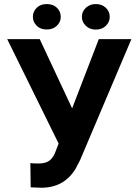

<svg xmlns="http://www.w3.org/2000/svg" viewBox="-20 -901 671 932"><path d="M274.9 -819.3C274.9 -836.4 268.6 -851.1 256.3 -863.3C243.7 -875.5 227.1 -881.3 207 -881.3C187 -881.3 170.4 -875.5 158.2 -863.3C146 -851.1 139.6 -836.4 139.6 -819.3C139.6 -802.2 146 -788.1 158.2 -775.9C170.4 -763.7 187 -757.8 207 -757.8C227.1 -757.8 243.2 -763.7 255.9 -775.9C268.6 -787.6 274.9 -802.2 274.9 -819.3ZM377.4 -819.3C377.4 -802.2 383.8 -788.1 396.5 -775.9C408.7 -763.7 425.3 -757.3 445.3 -757.3C465.3 -757.3 481.9 -763.7 494.1 -775.9C506.3 -788.1 512.7 -802.2 512.7 -819.3C512.7 -836.4 506.3 -851.1 493.7 -863.3C480.5 -875.5 464.4 -881.3 445.3 -881.3C426.3 -881.3 410.6 -875.5 397.5 -863.8C384.3 -851.6 377.4 -836.9 377.4 -819.3ZM172.9 -710.9H15.1L264.6 -204.1L246.6 -157.7C229.5 -119.1 206.5 -107.4 165.5 -107.4C147.9 -107.4 135.3 -107.9 127.4 -109.4L128.9 8.3L180.2 10.3C255.9 10.3 312.5 -22 349.1 -85.9L369.1 -124.5L617.7 -710.9H459.5L330.1 -375Z"/></svg>

Font: Roboto
Style: Bold
Weight: 700
Designer: Google
Version: Version 2.137; 2017